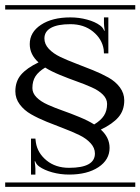

<svg xmlns="http://www.w3.org/2000/svg" viewBox="-29 -728 547 748"><path d="M-8.8 -708H498V-690.9H-8.8ZM-8.8 -17.1H498V0H-8.8ZM121.1 -484.9Q86.9 -515.6 86.9 -556.2Q86.9 -602.5 130.6 -631.3Q174.3 -660.2 245.1 -660.2Q279.3 -660.2 310.5 -651.6Q341.8 -643.1 360.8 -628.9Q372.6 -620.6 377 -607.9L378.9 -608.9Q376 -629.4 376 -637.2V-660.2H393.1V-520H376L375 -535.2Q368.7 -576.2 333.3 -605Q297.9 -633.8 245.1 -633.8Q195.8 -633.8 169.9 -619.6Q144 -605.5 144 -578.1Q144 -556.2 161.1 -537.8Q178.2 -519.5 205.8 -506.3Q233.4 -493.2 266.4 -480.7Q299.3 -468.3 332.5 -454.8Q365.7 -441.4 393.3 -426Q420.9 -410.6 438 -387.7Q455.1 -364.7 455.1 -336.9Q455.1 -297.9 432.4 -271.5Q409.7 -245.1 363.8 -223.1Q397.9 -192.4 397.9 -151.9Q397.9 -105.5 354.5 -76.7Q311 -47.9 240.2 -47.9Q206.1 -47.9 174.6 -56.6Q143.1 -65.4 124 -79.1Q112.3 -87.4 107.9 -100.1L106 -99.1Q108.9 -78.6 108.9 -70.8V-47.9H91.8V-188H108.9L110.8 -172.9Q117.2 -131.8 152.3 -103Q187.5 -74.2 240.2 -74.2Q340.8 -74.2 340.8 -129.9Q340.8 -151.9 323.7 -170.4Q306.6 -189 279.3 -202.1Q252 -215.3 219 -227.8Q186 -240.2 152.8 -253.7Q119.6 -267.1 92.3 -282.7Q64.9 -298.3 47.9 -321.3Q30.8 -344.2 30.8 -372.1Q30.8 -411.1 53 -437Q75.2 -462.9 121.1 -484.9ZM337.9 -243.2Q363.8 -258.8 376 -277.6Q388.2 -296.4 388.2 -323.2Q388.2 -342.8 372.1 -359.1Q356 -375.5 327.9 -387.9Q299.8 -400.4 270 -410.9Q240.2 -421.4 205.1 -435.8Q169.9 -450.2 147 -464.8Q121.1 -449.2 109.1 -430.7Q97.2 -412.1 97.2 -384.8Q97.2 -365.2 113.3 -348.9Q129.4 -332.5 157.2 -320.1Q185.1 -307.6 215.1 -297.1Q245.1 -286.6 280 -272.2Q314.9 -257.8 337.9 -243.2Z"/></svg>

Font: FoglihtenFr01
Style: Regular
Weight: 500
Version: Version 0.68